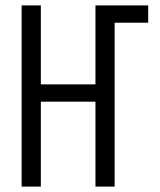

<svg xmlns="http://www.w3.org/2000/svg" viewBox="-20 -690 590 710"><path d="M60 0V-670H131V-378H333V-670H528V-606H404V0H333V-314H131V0Z"/></svg>

Font: Lode
Style: Regular
Weight: 400
Monospace: yes
Designer: Belleve Invis
Foundry: Belleve Invis
Version: Version 29.2.0; ttfautohint (v1.8.3)